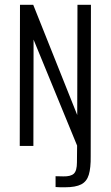

<svg xmlns="http://www.w3.org/2000/svg" viewBox="-20 -611 463 804"><path d="M252.5 173.2Q243.7 173.2 232.9 173.2Q222.1 173.2 212.7 172.2V126.9L245.3 127.6Q276.4 128.3 289.3 116.1Q302.2 103.9 302.2 68.9L302.9 -1.3L120.6 -445.1L119.8 0H62.7L63.7 -591H119.1L303.4 -129.4L304.4 -591H360.8L359.8 42.4Q360.5 92.2 351.9 120.6Q343.4 149.1 320 161.1Q296.6 173.2 252.5 173.2Z"/></svg>

Font: Alumni Sans Thin
Style: Regular
Weight: 100
Designer: Robert E. Leuschke
Foundry: Robert E. Leuschke
Version: Version 1.018